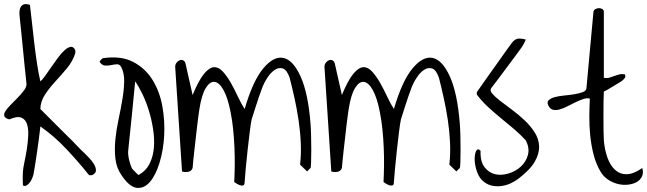

<svg xmlns="http://www.w3.org/2000/svg" viewBox="-24 -905 3157 937"><path d="M87.9 -68.4Q88.9 -84 95.2 -113.8Q101.6 -143.6 106.9 -177.2Q112.3 -210.9 113.8 -244.1Q115.2 -277.3 107.4 -300.3Q99.6 -323.2 79.6 -331.1Q59.6 -338.9 21.5 -322.3Q0 -328.1 -2.9 -338.9Q-5.9 -349.6 2.9 -363.3Q11.7 -377 27.8 -393.1Q43.9 -409.2 60.5 -426.3Q77.1 -443.4 90.3 -460Q103.5 -476.6 105.5 -492.2Q104.5 -500 102.1 -526.4Q99.6 -552.7 95.7 -587.4Q91.8 -622.1 88.4 -661.1Q85 -700.2 81.1 -735.4Q77.1 -770.5 74.7 -796.4Q72.3 -822.3 71.3 -831.1Q70.3 -843.8 71.8 -855Q73.2 -866.2 79.1 -874Q85 -881.8 95.2 -884.3Q105.5 -886.7 122.1 -880.9Q127 -843.8 131.8 -796.9Q136.7 -750 142.6 -700.2Q148.4 -650.4 155.8 -600.6Q163.1 -550.8 172.9 -507.8Q182.6 -515.6 196.3 -534.7Q210 -553.7 225.6 -576.7Q241.2 -599.6 258.3 -622.6Q275.4 -645.5 291 -659.7Q306.6 -673.8 320.3 -676.3Q334 -678.7 342.8 -661.1Q343.8 -659.2 343.8 -652.8Q343.8 -646.5 342.8 -643.6Q330.1 -604.5 302.2 -571.3Q274.4 -538.1 245.6 -506.8Q216.8 -475.6 195.3 -442.9Q173.8 -410.2 172.9 -373Q181.6 -365.2 198.2 -347.7L283.2 -262.7Q307.6 -239.3 329.1 -217.3Q350.6 -195.3 367.2 -177.7L392.6 -153.3Q398.4 -147.5 411.1 -134.3Q423.8 -121.1 433.6 -105.5Q443.4 -89.8 444.3 -75.2Q445.3 -60.5 426.8 -50.8Q424.8 -49.8 418.5 -49.8Q412.1 -49.8 410.2 -50.8Q360.4 -113.3 300.3 -177.2Q240.2 -241.2 172.9 -288.1Q171.9 -279.3 169.9 -260.7Q168 -242.2 164.6 -218.8Q161.1 -195.3 157.7 -169.4Q154.3 -143.6 150.4 -120.1Q146.5 -96.7 143.6 -78.1Q140.6 -59.6 138.7 -50.8Q137.7 -45.9 133.3 -35.6Q128.9 -25.4 122.1 -15.6Q115.2 -5.9 106.4 -0.5Q97.7 4.9 87.9 0Q87.9 -3.9 87.4 -13.2Q86.9 -22.5 86.9 -33.7Q86.9 -44.9 87.4 -54.7Q87.9 -64.5 87.9 -68.4Z M568.4 -50.8Q543.9 -86.9 539.1 -131.3Q534.2 -175.8 539.1 -224.6Q543.9 -273.4 554.7 -323.2Q565.4 -373 573.2 -419.4Q581.1 -465.8 582 -506.3Q583 -546.9 568.4 -576.2Q560.5 -591.8 547.4 -591.3Q534.2 -590.8 519 -587.4Q503.9 -584 488.8 -585Q473.6 -585.9 461.9 -603.5Q462.9 -607.4 469.2 -613.8Q475.6 -620.1 478.5 -621.1Q566.4 -633.8 625.5 -603Q684.6 -572.3 719.7 -516.1Q754.9 -460 768.1 -387.7Q781.2 -315.4 777.3 -244.1Q773.4 -172.9 754.9 -111.8Q736.3 -50.8 708 -17.6Q679.7 15.6 643.6 11.7Q607.4 7.8 568.4 -50.8ZM619.1 -85Q620.1 -82 625 -77.1Q629.9 -72.3 635.3 -66.4Q640.6 -60.5 645.5 -56.2Q650.4 -51.8 652.3 -50.8Q688.5 -71.3 706.1 -106.4Q723.6 -141.6 727.1 -184.6Q730.5 -227.5 723.1 -274.9Q715.8 -322.3 702.1 -366.2Q688.5 -410.2 670.4 -447.3Q652.3 -484.4 635.7 -507.8Q634.8 -495.1 631.8 -468.8Q628.9 -442.4 626 -409.2Q623 -376 619.1 -338.9Q615.2 -301.8 611.8 -268.1Q608.4 -234.4 605.5 -208Q602.5 -181.6 601.6 -168.9Q600.6 -159.2 602.1 -147Q603.5 -134.8 606.4 -123Q609.4 -111.3 612.8 -101.1Q616.2 -90.8 619.1 -85Z M1119.1 -16.6Q1121.1 -55.7 1121.6 -99.1Q1122.1 -142.6 1120.1 -186.5Q1118.2 -230.5 1113.8 -273.9Q1109.4 -317.4 1101.6 -356.4Q1087.9 -427.7 1066.9 -465.3Q1045.9 -502.9 1022.9 -505.4Q1000 -507.8 980 -475.1Q960 -442.4 949.2 -373Q947.3 -362.3 944.3 -339.8Q941.4 -317.4 938 -289.1Q934.6 -260.7 931.2 -229Q927.7 -197.3 924.3 -168.9Q920.9 -140.6 918.9 -118.2Q917 -95.7 916 -85Q910.2 -69.3 894 -66.4Q877.9 -63.5 864.3 -68.4L831.1 -576.2Q830.1 -588.9 836.9 -598.1Q843.8 -607.4 852.5 -610.8Q861.3 -614.3 870.1 -610.4Q878.9 -606.4 881.8 -592.8L916 -441.4Q946.3 -514.6 972.2 -545.4Q998 -576.2 1020.5 -577.1Q1043 -578.1 1063.5 -555.7Q1084 -533.2 1102.1 -501.5Q1120.1 -469.7 1136.7 -434.1Q1153.3 -398.4 1169.9 -373Q1210 -510.7 1261.2 -571.8Q1312.5 -632.8 1359.9 -622.1Q1407.2 -611.3 1443.4 -530.8Q1479.5 -450.2 1491.2 -304.7Q1493.2 -282.2 1494.1 -245.6Q1495.1 -209 1495.1 -173.8Q1495.1 -138.7 1494.1 -112.8Q1493.2 -86.9 1491.2 -85L1474.6 -68.4L1440.4 -101.6Q1446.3 -152.3 1443.8 -207.5Q1441.4 -262.7 1433.1 -318.4Q1424.8 -374 1413.1 -426.8Q1401.4 -479.5 1389.6 -525.4Q1376 -564.5 1356.4 -570.8Q1336.9 -577.1 1316.9 -564Q1296.9 -550.8 1280.3 -524.9Q1263.7 -499 1254.9 -474.6Q1249 -460 1240.7 -435.5Q1232.4 -411.1 1224.6 -386.7Q1216.8 -362.3 1210.9 -343.8Q1205.1 -325.2 1204.1 -322.3Q1200.2 -304.7 1194.8 -261.7Q1189.5 -218.8 1184.1 -169.9Q1178.7 -121.1 1174.8 -77.6Q1170.9 -34.2 1169.9 -16.6Q1169.9 -2 1162.1 0Q1154.3 2 1144.5 -2Q1133.8 -5.9 1119.1 -16.6Z M1847.7 -16.6Q1849.6 -55.7 1850.1 -99.1Q1850.6 -142.6 1848.6 -186.5Q1846.7 -230.5 1842.3 -273.9Q1837.9 -317.4 1830.1 -356.4Q1816.4 -427.7 1795.4 -465.3Q1774.4 -502.9 1751.5 -505.4Q1728.5 -507.8 1708.5 -475.1Q1688.5 -442.4 1677.7 -373Q1675.8 -362.3 1672.9 -339.8Q1669.9 -317.4 1666.5 -289.1Q1663.1 -260.7 1659.7 -229Q1656.2 -197.3 1652.8 -168.9Q1649.4 -140.6 1647.5 -118.2Q1645.5 -95.7 1644.5 -85Q1638.7 -69.3 1622.6 -66.4Q1606.4 -63.5 1592.8 -68.4L1559.6 -576.2Q1558.6 -588.9 1565.4 -598.1Q1572.3 -607.4 1581.1 -610.8Q1589.8 -614.3 1598.6 -610.4Q1607.4 -606.4 1610.4 -592.8L1644.5 -441.4Q1674.8 -514.6 1700.7 -545.4Q1726.6 -576.2 1749 -577.1Q1771.5 -578.1 1792 -555.7Q1812.5 -533.2 1830.6 -501.5Q1848.6 -469.7 1865.2 -434.1Q1881.8 -398.4 1898.4 -373Q1938.5 -510.7 1989.7 -571.8Q2041 -632.8 2088.4 -622.1Q2135.7 -611.3 2171.9 -530.8Q2208 -450.2 2219.7 -304.7Q2221.7 -282.2 2222.7 -245.6Q2223.6 -209 2223.6 -173.8Q2223.6 -138.7 2222.7 -112.8Q2221.7 -86.9 2219.7 -85L2203.1 -68.4L2168.9 -101.6Q2174.8 -152.3 2172.4 -207.5Q2169.9 -262.7 2161.6 -318.4Q2153.3 -374 2141.6 -426.8Q2129.9 -479.5 2118.2 -525.4Q2104.5 -564.5 2085 -570.8Q2065.4 -577.1 2045.4 -564Q2025.4 -550.8 2008.8 -524.9Q1992.2 -499 1983.4 -474.6Q1977.5 -460 1969.2 -435.5Q1960.9 -411.1 1953.1 -386.7Q1945.3 -362.3 1939.5 -343.8Q1933.6 -325.2 1932.6 -322.3Q1928.7 -304.7 1923.3 -261.7Q1918 -218.8 1912.6 -169.9Q1907.2 -121.1 1903.3 -77.6Q1899.4 -34.2 1898.4 -16.6Q1898.4 -2 1890.6 0Q1882.8 2 1873 -2Q1862.3 -5.9 1847.7 -16.6Z M2338.9 -16.6Q2315.4 -34.2 2304.2 -65.9Q2293 -97.7 2292.5 -125.5Q2292 -153.3 2299.8 -168.5Q2307.6 -183.6 2321.3 -168.9Q2319.3 -116.2 2340.8 -88.9Q2362.3 -61.5 2393.1 -54.7Q2423.8 -47.9 2458.5 -58.6Q2493.2 -69.3 2518.1 -92.3Q2543 -115.2 2552.2 -148.4Q2561.5 -181.6 2542 -219.7Q2516.6 -248 2484.9 -274.9Q2453.1 -301.8 2420.9 -328.1Q2388.7 -354.5 2358.4 -382.3Q2328.1 -410.2 2304.7 -441.4Q2302.7 -443.4 2302.7 -449.7Q2302.7 -456.1 2304.7 -458Q2311.5 -466.8 2324.2 -485.4Q2336.9 -503.9 2353.5 -527.3Q2370.1 -550.8 2388.7 -576.7Q2407.2 -602.5 2423.8 -626Q2440.4 -649.4 2453.6 -668Q2466.8 -686.5 2473.6 -695.3Q2487.3 -712.9 2501.5 -715.8Q2515.6 -718.8 2542 -711.9Q2541 -708 2534.2 -694.8Q2527.3 -681.6 2524.4 -677.7Q2516.6 -666 2495.1 -637.2Q2473.6 -608.4 2449.2 -575.7Q2424.8 -543 2403.3 -514.2Q2381.8 -485.4 2373 -474.6Q2365.2 -462.9 2378.9 -447.3Q2392.6 -431.6 2418 -412.1Q2443.4 -392.6 2475.6 -368.7Q2507.8 -344.7 2536.6 -317.4Q2565.4 -290 2585.4 -258.8Q2605.5 -227.5 2606.9 -191.9Q2608.4 -156.2 2586.4 -117.2Q2564.5 -78.1 2507.8 -34.2Q2490.2 -20.5 2469.2 -10.7Q2448.2 -1 2425.8 2.4Q2403.3 5.9 2380.9 2Q2358.4 -2 2338.9 -16.6Z M2906.2 -68.4Q2884.8 -104.5 2873 -149.9Q2861.3 -195.3 2856.4 -243.2Q2851.6 -291 2852.1 -337.9Q2852.5 -384.8 2854.5 -423.8Q2840.8 -427.7 2823.2 -421.9Q2805.7 -416 2786.1 -406.7Q2766.6 -397.5 2746.1 -386.7Q2725.6 -376 2708 -371.1Q2690.4 -366.2 2675.8 -369.1Q2661.1 -372.1 2652.3 -389.6Q2643.6 -406.2 2653.8 -416Q2664.1 -425.8 2684.1 -431.2Q2704.1 -436.5 2730.5 -439Q2756.8 -441.4 2780.3 -445.3Q2803.7 -449.2 2820.3 -455.6Q2836.9 -461.9 2837.9 -474.6L2872.1 -846.7Q2873 -855.5 2881.3 -860.4Q2889.6 -865.2 2898.9 -865.2Q2908.2 -865.2 2915.5 -860.8Q2922.9 -856.4 2922.9 -846.7V-525.4Q2936.5 -522.5 2949.2 -525.9Q2961.9 -529.3 2974.6 -534.2Q2987.3 -539.1 2999.5 -542Q3011.7 -544.9 3025.4 -542Q3031.2 -531.2 3023.4 -522Q3015.6 -512.7 3007.8 -507.8L2990.2 -497.1Q2978.5 -490.2 2965.3 -481.9Q2952.1 -473.6 2939.9 -466.8Q2927.7 -460 2922.9 -458Q2921.9 -444.3 2921.4 -410.6Q2920.9 -377 2920.9 -338.9Q2920.9 -300.8 2921.4 -267.1Q2921.9 -233.4 2922.9 -219.7Q2926.8 -173.8 2940.4 -135.7Q2954.1 -97.7 2977.5 -76.2Q3001 -54.7 3033.7 -54.7Q3066.4 -54.7 3110.4 -85Q3117.2 -62.5 3109.4 -44.9Q3101.6 -27.3 3084 -17.1Q3066.4 -6.8 3042 -3.9Q3017.6 -1 2992.7 -6.8Q2967.8 -12.7 2944.3 -27.8Q2920.9 -43 2906.2 -68.4Z"/></svg>

Font: Over the Rainbow
Style: Regular
Weight: 400
Designer: Kimberly Geswein
Foundry: Kimberly Geswein
Version: Version 1.002 2010